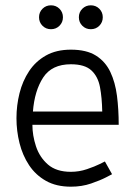

<svg xmlns="http://www.w3.org/2000/svg" viewBox="-20 -695 509 723"><path d="M247 8Q192 8 153 -14Q114 -36 89.5 -73Q65 -110 53.5 -156Q42 -202 42 -250Q42 -298 53.5 -344Q65 -390 89.5 -427Q114 -464 153 -486Q192 -508 247 -508Q306 -508 341.5 -485.5Q377 -463 395.5 -424Q414 -385 420.5 -334Q427 -283 427 -225H102Q102 -185 115.5 -144Q129 -103 160.5 -75.5Q192 -48 247 -48Q278 -48 307.5 -58Q337 -68 356 -77.5Q375 -87 375 -87L402 -39Q402 -39 380 -27.5Q358 -16 323 -4Q288 8 247 8ZM247 -453Q175 -453 142.5 -403Q110 -353 104 -275H365Q364 -327 356.5 -367Q349 -407 324 -430Q299 -453 247 -453ZM172 -585Q153 -585 140 -598Q127 -611 127 -630Q127 -649 140 -662Q153 -675 172 -675Q191 -675 204 -662Q217 -649 217 -630Q217 -611 204 -598Q191 -585 172 -585ZM322 -585Q303 -585 290 -598Q277 -611 277 -630Q277 -649 290 -662Q303 -675 322 -675Q341 -675 354 -662Q367 -649 367 -630Q367 -611 354 -598Q341 -585 322 -585Z"/></svg>

Font: Epunda Sans Light
Style: Regular
Weight: 300
Designer: Simon Atzbach
Foundry: typofactur
Version: Version 2.204; ttfautohint (v1.8.4.7-5d5b)